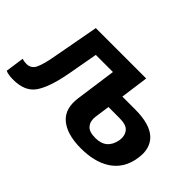

<svg xmlns="http://www.w3.org/2000/svg" viewBox="-128 -804 1094 1094"><g transform="rotate(45 419.0 -257.5)"><path d="M357 -178C348 -114 361 -67 399 -34C436 -2 493 15 570 15C703 15 820 -37 839 -181C847 -236 835 -280 802 -312C768 -344 712 -361 630 -361H528L551 -530H145L93 -248C84 -197 74 -162 63 -139C52 -117 34 -106 9 -106C-5 -106 -16 -108 -26 -112L-42 1C-27 8 -6 11 20 11C81 11 125 -7 153 -45C180 -83 203 -146 220 -239L253 -422H391ZM501 -171 514 -263H602C640 -263 665 -255 678 -238C691 -221 696 -200 692 -174C681 -115 646 -85 586 -85C551 -85 527 -93 515 -110C502 -126 498 -147 501 -171Z"/></g></svg>

Font: Cheyenne Sans
Style: Bold Italic
Weight: 700
Italic angle: -8.13011°
Designer: The Public Sans project authors (U.S. Web Design System), Libre Franklin designed by Pablo Impallari and Rodrigo Fuenzal
Foundry: The Cheyenne Sans Project Authors
Version: Version 2.007